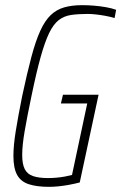

<svg xmlns="http://www.w3.org/2000/svg" viewBox="-20 -716 470 744"><path d="M170 8Q123 8 92 -2Q61 -12 46.5 -38Q32 -64 32 -112Q32 -152 41 -208Q50 -264 66 -344Q85 -433 101.5 -495Q118 -557 136 -596.5Q154 -636 176.5 -657.5Q199 -679 229 -687.5Q259 -696 299 -696Q321 -696 345 -694Q369 -692 391.5 -688Q414 -684 430 -678L424 -646Q408 -651 389 -654.5Q370 -658 352 -660Q334 -662 320 -662Q283 -662 255.5 -658Q228 -654 207.5 -638Q187 -622 170.5 -588Q154 -554 137.5 -495Q121 -436 102 -344Q85 -263 75.5 -207.5Q66 -152 66 -116Q66 -80 76 -60.5Q86 -41 108.5 -33.5Q131 -26 166 -26Q182 -26 199 -27.5Q216 -29 232 -32Q248 -35 259 -38L318 -315H216L224 -349H362L289 -9Q270 -4 248.5 0Q227 4 207 6Q187 8 170 8Z"/></svg>

Font: Saira Condensed Thin
Style: Italic
Weight: 250
Width: 3
Italic angle: -12°
Designer: Hector Gatti with collaboration of the Omnibus-Type team
Foundry: Omnibus-Type
Version: Version 1.101